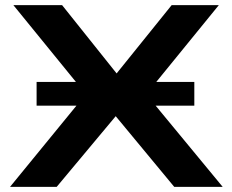

<svg xmlns="http://www.w3.org/2000/svg" viewBox="-20 -725 902 745"><path d="M19 0 338 -390 339 -328 32 -705H221L435 -437H430L646 -705H829L522 -328V-390L844 0H656L425 -279H433L200 0ZM122 -315V-407H734V-315Z"/></svg>

Font: Nunito Sans 7pt Expanded
Style: Bold
Weight: 700
Width: 7
Designer: Vernon Adams
Foundry: Vernon Adams
Version: Version 3.101;gftools[0.9.27]